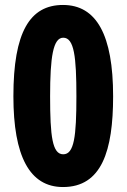

<svg xmlns="http://www.w3.org/2000/svg" viewBox="-20 -744 510 774"><path d="M234 10C390 10 436 -136 436 -356C436 -603 369 -724 234 -724C100 -724 34 -614 34 -356C34 -115 99 10 234 10ZM235 -122C191 -122 182 -194 182 -356C182 -514 194 -592 235 -592C279 -592 288 -515 288 -356C288 -194 279 -122 235 -122Z"/></svg>

Font: Noto Sans Devanagari ExtraCondensed ExtraBold
Style: Regular
Weight: 800
Width: 2
Designer: Jelle Bosma - Monotype Design Team
Foundry: Monotype Imaging Inc.
Version: Version 2.004